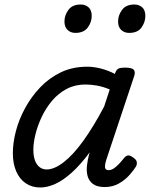

<svg xmlns="http://www.w3.org/2000/svg" viewBox="-20 -815 665 852"><path d="M159 17Q122 17 94.5 -1.5Q67 -20 52 -54.5Q37 -89 37 -135Q37 -181 50.5 -233Q64 -285 91.5 -335.5Q119 -386 158.5 -427.5Q198 -469 250 -494Q302 -519 367 -519Q397 -519 429 -510.5Q461 -502 490 -487L491 -491Q497 -507 506.5 -511Q516 -515 534 -515Q565 -515 573.5 -505.5Q582 -496 575 -476L452 -107Q447 -91 446 -80.5Q445 -70 449 -65Q453 -60 462 -60Q473 -60 484 -67Q495 -74 506.5 -86Q518 -98 530 -113Q538 -123 546.5 -125Q555 -127 568 -118Q584 -108 586.5 -98Q589 -88 584 -77Q575 -62 555.5 -39.5Q536 -17 508 -1Q480 15 445 15Q410 15 392 1Q374 -13 368.5 -34.5Q363 -56 366 -81Q369 -106 375 -129Q376 -131 376.5 -133.5Q377 -136 378 -139Q338 -85 299.5 -50Q261 -15 225.5 1Q190 17 159 17ZM128 -150Q128 -123 135 -103.5Q142 -84 155.5 -73.5Q169 -63 187 -63Q221 -63 263 -95.5Q305 -128 350 -190.5Q395 -253 442 -342L467 -418Q436 -431 409 -435.5Q382 -440 358 -440Q313 -440 276 -420.5Q239 -401 211.5 -368.5Q184 -336 165.5 -297Q147 -258 137.5 -219.5Q128 -181 128 -150ZM314 -669Q294 -669 280 -682Q266 -695 266 -720Q266 -747 283.5 -771Q301 -795 338 -795Q359 -795 373 -782.5Q387 -770 387 -744Q387 -717 369.5 -693Q352 -669 314 -669ZM553 -669Q532 -669 518 -682Q504 -695 504 -720Q504 -747 521.5 -771Q539 -795 576 -795Q597 -795 611 -782.5Q625 -770 625 -744Q625 -717 608 -693Q591 -669 553 -669Z"/></svg>

Font: Playwrite IN
Style: Regular
Weight: 400
Designer: Veronika Burian, José Scaglione
Foundry: TypeTogether
Version: Version 1.002